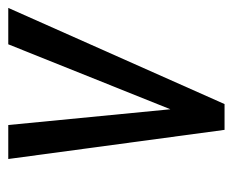

<svg xmlns="http://www.w3.org/2000/svg" viewBox="-70 -498 568 469"><g transform="rotate(-90 214.5 -264.0)"><path d="M340.3 -528.3 181.6 -132.3 143.1 -528.3H60.1L131.3 0H194.3L429.2 -528.3Z"/></g></svg>

Font: Roboto Condensed
Style: Italic
Weight: 400
Designer: Google
Version: Version 1.000;PS 001.000;hotconv 1.0.88;makeotf.lib2.5.64775